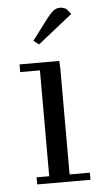

<svg xmlns="http://www.w3.org/2000/svg" viewBox="-49 -663 369 696"><g transform="rotate(-5 136.0 -315.5)"><path d="M32.2 -411.1V-439H176.8L178.2 -411.1V-25.9H252V0H58.1V-25.9H104V-411.1ZM89.8 -520 147.9 -597.2Q163.6 -616.7 173.1 -623.8Q182.6 -630.9 196.8 -630.9Q202.1 -630.9 207.8 -629.2Q213.4 -627.4 216.3 -626L219.2 -624L234.9 -605L108.9 -504.9Z"/></g></svg>

Font: Dehuti
Style: Book
Weight: 400
Version: Version 1.2